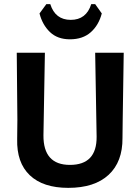

<svg xmlns="http://www.w3.org/2000/svg" viewBox="-20 -899 678 928"><path d="M440 -879 472 -834Q457 -777 418.5 -743Q380 -709 318 -709Q258 -709 221.5 -744Q185 -779 171 -834L204 -879H223Q247 -803 322 -803Q397 -803 421 -879ZM578 -644 573 -317 572 -232Q573 -117 505 -54Q437 9 310 9Q188 9 124 -52Q60 -113 63 -227L64 -320L61 -644H197L190 -245Q189 -102 318 -102Q448 -102 447 -238L440 -644Z"/></svg>

Font: Alegreya Sans SC
Style: Bold
Weight: 700
Designer: Juan Pablo del Peral
Foundry: Huerta Tipografica
Version: Version 2.007